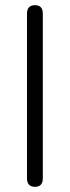

<svg xmlns="http://www.w3.org/2000/svg" viewBox="-20 -720 270 740"><path d="M115 0Q84 0 84 -33V-667Q84 -700 115 -700Q145 -700 145 -667V-33Q145 0 115 0Z"/></svg>

Font: Zen Maru Gothic
Style: Regular
Weight: 400
Designer: Yoshimichi Ohira
Foundry: Positype
Version: Version 1.002